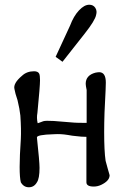

<svg xmlns="http://www.w3.org/2000/svg" viewBox="-20 -774 519 811"><path d="M386 -711Q382 -688 337 -631L244 -513L215 -534L276 -666Q291 -706 313.5 -730Q336 -754 357 -754Q374 -754 382.5 -741Q391 -728 386 -711ZM426 -392Q420 -293 420 -216Q420 -136 426 -95L435 -62Q443 -35 443 -34Q443 -10 407 7Q392 14 376 14Q345 14 345 -4V-196Q324 -196 302 -199Q287 -200 266 -204Q236 -209 207 -207Q134 -205 136 -193Q147 -91 147 -65Q147 -20 136 -4Q124 17 102 17Q80 17 68 -4Q58 -42 68 -187Q70 -227 66 -286Q63 -314 54 -351Q44 -380 41 -398Q35 -422 73 -454Q93 -473 124 -473Q141 -473 146 -462Q149 -454 149 -435Q149 -409 138 -297Q134 -276 139 -254Q139 -253 144 -255Q149 -257 163 -262Q172 -265 207 -263Q236 -261 294 -256Q304 -255 346 -255V-394L345 -399Q344 -404 343 -410Q342 -416 342 -420Q342 -456 383 -467Q393 -469 399 -469Q427 -469 427 -425Q427 -414 426 -392Z"/></svg>

Font: GFS Complutum
Style: Regular
Weight: 400
Designer: George D. Matthiopoulos
Foundry: George D. Matthiopoulos
Version: Version 1.000